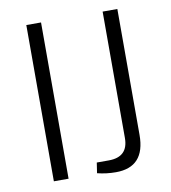

<svg xmlns="http://www.w3.org/2000/svg" viewBox="-79 -759 744 835"><g transform="rotate(-10 292.5 -341.0)"><path d="M158 0H93V-690H158ZM495 -690V-134Q495 8 366 8Q324 8 284 -2L291 -48H344Q430 -48 430 -132V-690Z"/></g></svg>

Font: Exo 2.0 Light
Style: Regular
Weight: 300
Designer: Natanael Gama
Version: Version 1.001;PS 001.001;hotconv 1.0.70;makeotf.lib2.5.58329